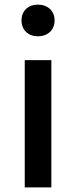

<svg xmlns="http://www.w3.org/2000/svg" viewBox="-20 -810 327 830"><path d="M144 -653C186 -653 216 -680 216 -722C216 -763 186 -790 144 -790C102 -790 73 -763 73 -722C73 -680 102 -653 144 -653ZM87 0H202V-550H87Z"/></svg>

Font: Noto Sans JP Medium
Style: Regular
Weight: 500
Designer: Ryoko NISHIZUKA  (kana, bopomofo & ideographs); Paul D. Hunt (Latin, Greek & Cyrillic); Sandoll Communications , Soo-you
Foundry: Adobe
Version: Version 2.002;hotconv 1.0.116;makeotfexe 2.5.65601